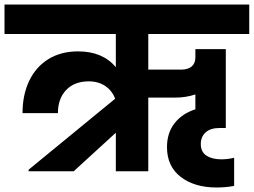

<svg xmlns="http://www.w3.org/2000/svg" viewBox="-37 -760 1126 852"><path d="M621 -609V-451H766Q797 -451 813.5 -465Q830 -479 830 -505V-542H965V-192H938Q897 -192 875.5 -172.5Q854 -153 854 -121Q854 -86 879 -69.5Q904 -53 945 -53Q974 -53 1002 -60V65Q965 72 924 72Q826 72 765 25Q704 -22 704 -107Q704 -170 737.5 -213Q771 -256 830 -275V-341Q788 -327 743 -327H621V0H477V-171L290 0H90V-7L474 -322Q461 -357 430.5 -378Q400 -399 357 -399Q293 -399 256.5 -360.5Q220 -322 220 -258H63Q63 -339 92.5 -401Q122 -463 177.5 -497.5Q233 -532 310 -532Q418 -532 477 -462V-609H-17V-740H1069V-609Z"/></svg>

Font: MSTAGE
Style: Bold
Weight: 700
Designer: Ninad Kale (Devanagari), Jonny Pinhorn (Latin)
Foundry: Indian Type Foundry
Version: 4.004